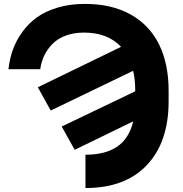

<svg xmlns="http://www.w3.org/2000/svg" viewBox="-20 -741 929 974"><path d="M184.1 -390.1H22.9Q28.8 -442.9 45.7 -489.7Q62.5 -536.6 93.8 -579.6Q125 -622.6 168.2 -653.6Q211.4 -684.6 273.7 -702.9Q335.9 -721.2 411.1 -721.2Q546.4 -721.2 642.3 -667.7Q738.3 -614.3 786.9 -515.6Q835.4 -417 835.4 -280.3V-227.1Q835.4 -20.5 725.3 96.2Q615.2 212.9 413.6 212.9V43.9Q515.1 43.9 575.2 2.4Q635.3 -39.1 655.8 -125.5L358.9 19L293 -99.1L666 -277.8V-281.2Q666 -338.4 655.3 -381.8L237.3 -180.2L171.9 -298.3L594.2 -503.4Q526.4 -575.7 405.8 -575.7Q356 -575.7 315.4 -561Q274.9 -546.4 248.3 -520.3Q221.7 -494.1 205.6 -461.4Q189.5 -428.7 184.1 -390.1Z"/></svg>

Font: Bert Sans Black
Style: Regular
Weight: 900
Designer: Christian Robertson, Adam Twardoch, & Cristiano Sobral
Foundry: Google
Version: Version 12.135;January 10, 2020;FontCreator 12.0.0.2547 64-b